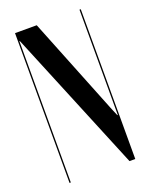

<svg xmlns="http://www.w3.org/2000/svg" viewBox="-133 -771 659 842"><g transform="rotate(-20 196.0 -349.5)"><path d="M144.5 -699H43.2V0H49.2V-619.2V-659.2H51.2L67.8 -619.2L323 0H350V-699H344V-247.5V-207.5H341.8L325 -247.5Z"/></g></svg>

Font: Moniqa Black
Style: Regular
Weight: 900
Designer: Rajesh Rajput
Foundry: Rajesh Rajput
Version: Version 1.000